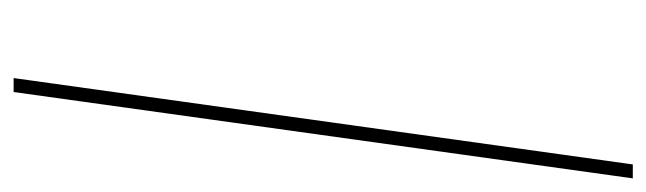

<svg xmlns="http://www.w3.org/2000/svg" viewBox="-362 -378 972 289"><g transform="rotate(90 124.5 -234.0)"><path d="M98 232H119L249 -700H228Z"/></g></svg>

Font: Josefin Slab ExtraLight
Style: Italic
Weight: 250
Italic angle: -12°
Designer: Santiago Orozco
Foundry: Typemade
Version: Version 2.100